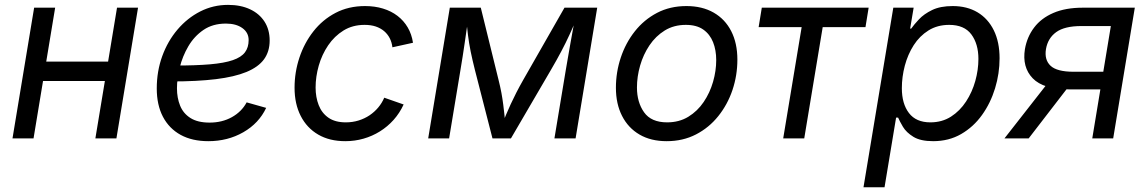

<svg xmlns="http://www.w3.org/2000/svg" viewBox="-20 -578 4792 802"><path d="M451.7 -320.8 438 -239.7H138.7L152.3 -320.8ZM210.4 -545.9 120.1 0H32.2L122.6 -545.9ZM556.6 -545.9 466.3 0H378.4L468.8 -545.9Z M850.1 11.7Q782.7 11.7 734.6 -14.6Q686.5 -41 660.6 -90.3Q634.8 -139.6 634.8 -208.5Q634.8 -280.3 657.7 -343.5Q680.7 -406.7 721.7 -454.8Q762.7 -502.9 816.7 -530.3Q870.6 -557.6 932.6 -557.6Q985.4 -557.6 1024.4 -539.3Q1063.5 -521 1085 -487.5Q1106.4 -454.1 1106.4 -408.7Q1106.4 -362.8 1082.8 -330.3Q1059.1 -297.9 1009.3 -277.3Q959.5 -256.8 881.6 -247.3Q803.7 -237.8 695.8 -237.8L707.5 -304.2Q796.9 -304.2 856.9 -309.3Q917 -314.5 952.4 -326.7Q987.8 -338.9 1003.2 -359.4Q1018.6 -379.9 1018.6 -410.6Q1018.6 -441.9 992.4 -460.7Q966.3 -479.5 923.8 -479.5Q868.7 -479.5 829.8 -452.9Q791 -426.3 766.6 -384.5Q742.2 -342.8 730.7 -296.1Q719.2 -249.5 719.2 -209Q719.2 -168.9 732.4 -136.5Q745.6 -104 775.6 -85Q805.7 -65.9 855.5 -65.9Q907.7 -65.9 948.5 -88.6Q989.3 -111.3 1010.3 -150.4L1091.8 -127.4Q1061.5 -63 996.3 -25.6Q931.2 11.7 850.1 11.7Z M1422.4 11.7Q1356.4 11.7 1309.1 -15.9Q1261.7 -43.5 1236.1 -93.8Q1210.4 -144 1210.4 -211.4Q1210.4 -276.4 1230.7 -337.4Q1251 -398.4 1289.1 -447Q1327.1 -495.6 1381.6 -524.2Q1436 -552.7 1504.9 -552.7Q1545.4 -552.7 1579.8 -542.2Q1614.3 -531.7 1640.4 -511.7Q1666.5 -491.7 1683.1 -463.4Q1699.7 -435.1 1705.1 -399.4L1619.1 -380.4Q1616.7 -401.4 1607.9 -418.5Q1599.1 -435.5 1584.5 -448Q1569.8 -460.4 1549.6 -467.3Q1529.3 -474.1 1502.9 -474.1Q1453.1 -474.1 1415 -450.7Q1377 -427.2 1350.8 -388.7Q1324.7 -350.1 1311.5 -304Q1298.3 -257.8 1298.3 -212.4Q1298.3 -171.9 1311.3 -138.7Q1324.2 -105.5 1352.1 -86.2Q1379.9 -66.9 1424.3 -66.9Q1452.6 -66.9 1477.8 -74.7Q1502.9 -82.5 1523.7 -96.4Q1544.4 -110.4 1560.1 -129.2Q1575.7 -147.9 1585 -169.9L1666 -141.6Q1649.4 -105.5 1624 -77.1Q1598.6 -48.8 1566.9 -29.1Q1535.2 -9.3 1498.5 1.2Q1461.9 11.7 1422.4 11.7Z M1768.6 0 1858.9 -545.9H1988.3L2062.5 -244.1Q2069.8 -215.3 2074.5 -189.9Q2079.1 -164.6 2082 -141.6Q2085 -118.7 2087.2 -97.4Q2089.4 -76.2 2090.8 -55.7H2076.2Q2085 -77.6 2094 -99.1Q2103 -120.6 2113.5 -143.3Q2124 -166 2136.7 -190.9Q2149.4 -215.8 2165.5 -244.1L2337.9 -545.9H2474.6L2384.3 0H2295.9L2343.3 -285.2Q2347.7 -311.5 2352.8 -340.3Q2357.9 -369.1 2363 -398.7Q2368.2 -428.2 2373.5 -457Q2378.9 -485.8 2383.8 -512.2H2393.6Q2375.5 -469.2 2359.4 -434.1Q2343.3 -398.9 2324.7 -363.8Q2306.2 -328.6 2280.8 -285.2L2114.3 0H2037.1L1963.9 -285.2Q1953.1 -328.1 1946 -362.8Q1939 -397.5 1934.6 -432.9Q1930.2 -468.3 1925.8 -512.2H1937.5Q1933.1 -483.4 1929.2 -455.1Q1925.3 -426.8 1921.1 -398.7Q1917 -370.6 1912.6 -342.3Q1908.2 -314 1903.3 -285.2L1856 0Z M2764.6 11.7Q2698.7 11.7 2651.4 -15.9Q2604 -43.5 2578.4 -93.8Q2552.7 -144 2552.7 -211.4Q2552.7 -276.4 2573 -337.4Q2593.3 -398.4 2631.6 -447Q2669.9 -495.6 2724.4 -524.2Q2778.8 -552.7 2847.2 -552.7Q2913.1 -552.7 2960.9 -525.4Q3008.8 -498 3034.4 -447.8Q3060.1 -397.5 3060.1 -329.1Q3060.1 -263.2 3039.6 -202.1Q3019 -141.1 2980.2 -92.8Q2941.4 -44.4 2887 -16.4Q2832.5 11.7 2764.6 11.7ZM2766.6 -66.9Q2816.9 -66.9 2855.2 -90.3Q2893.6 -113.8 2919.4 -152.1Q2945.3 -190.4 2958.5 -236.3Q2971.7 -282.2 2971.7 -327.1Q2971.7 -368.7 2958.5 -401.9Q2945.3 -435.1 2917.5 -454.6Q2889.6 -474.1 2844.7 -474.1Q2794.9 -474.1 2756.8 -450.7Q2718.8 -427.2 2692.9 -388.7Q2667 -350.1 2653.8 -304Q2640.6 -257.8 2640.6 -212.4Q2640.6 -150.9 2670.4 -108.9Q2700.2 -66.9 2766.6 -66.9Z M3251.5 0 3328.6 -464.8H3148.9L3162.1 -545.9H3608.4L3595.2 -464.8H3416.5L3339.4 0Z M3586.9 204.1 3711.4 -545.9H3796.4L3781.7 -458.5H3786.1Q3797.9 -475.1 3818.6 -497.3Q3839.4 -519.5 3873.5 -536.1Q3907.7 -552.7 3959.5 -552.7Q4019.5 -552.7 4063.5 -526.4Q4107.4 -500 4131.3 -451.2Q4155.3 -402.3 4155.3 -334.5Q4155.3 -271 4136.5 -209.2Q4117.7 -147.5 4082 -97.7Q4046.4 -47.9 3994.9 -18.1Q3943.4 11.7 3877.9 11.7Q3824.7 11.7 3795.2 -6.6Q3765.6 -24.9 3751.7 -48.3Q3737.8 -71.8 3731.4 -86.9H3723.1L3674.8 204.1ZM3866.2 -66.9Q3915 -66.9 3952.4 -90.8Q3989.7 -114.7 4015.4 -154.1Q4041 -193.4 4054 -240Q4066.9 -286.6 4066.9 -332Q4066.9 -394.5 4037.4 -434.3Q4007.8 -474.1 3944.8 -474.1Q3895.5 -474.1 3858.4 -450.9Q3821.3 -427.7 3796.6 -389.2Q3772 -350.6 3759.5 -303.7Q3747.1 -256.8 3747.1 -209.5Q3747.1 -144.5 3776.9 -105.7Q3806.6 -66.9 3866.2 -66.9Z M4629.9 0H4542.5L4620.1 -469.2H4497.1Q4426.8 -469.2 4391.8 -443.8Q4356.9 -418.5 4349.1 -373Q4341.8 -328.1 4368.4 -303.2Q4395 -278.3 4464.4 -278.3H4626L4613.8 -204.6H4446.3Q4338.4 -204.6 4293.7 -251Q4249 -297.4 4261.2 -373Q4270 -423.8 4299.6 -462.9Q4329.1 -502 4379.9 -523.9Q4430.7 -545.9 4502.9 -545.9H4720.2ZM4276.9 0H4175.8L4369.1 -247.1H4467.3Z"/></svg>

Font: Adwaita Sans
Style: Italic
Weight: 400
Italic angle: -9.39999°
Designer: Rasmus Andersson
Foundry: rsms
Version: Version 4.001;git-9221beed3